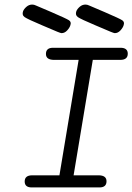

<svg xmlns="http://www.w3.org/2000/svg" viewBox="-20 -820 579 840"><path d="M81 -771Q85 -781 96 -790.5Q107 -800 121 -800Q129 -800 137 -796Q164 -784 205 -767Q270 -739 281.5 -731.5Q293 -724 288 -710Q285 -699 274 -687Q263 -675 249 -675Q246 -675 231 -681Q205 -692 165 -709Q101 -736 88 -745Q75 -754 81 -771ZM314 -771Q318 -781 329 -790.5Q340 -800 354 -800Q362 -800 370 -796Q397 -784 438 -767Q503 -739 514.5 -731.5Q526 -724 521 -710Q518 -699 507 -687Q496 -675 482 -675Q479 -675 464 -681Q438 -692 398 -709Q334 -736 321 -745Q308 -754 314 -771ZM88 -26Q88 -53 121 -53H240L324 -558H217Q181 -558 181 -584Q181 -611 212 -611H507Q539 -611 539 -585Q539 -558 506 -558H386L302 -53H411Q446 -53 446 -27Q446 0 415 0H119Q88 0 88 -26Z"/></svg>

Font: CMU Typewriter Text
Style: LightOblique
Weight: 200
Italic angle: -9.46001°
Version: Version 0.7.0